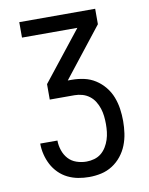

<svg xmlns="http://www.w3.org/2000/svg" viewBox="-83 -796 666 857"><g transform="rotate(-10 250.0 -367.5)"><path d="M252 0Q227 0 202.5 -4.5Q178 -9 155.5 -20Q133 -31 115 -49Q97 -67 85.5 -89Q74 -111 68 -135.5Q62 -160 62 -185H140Q140 -163 147.5 -140.5Q155 -118 170 -101.5Q185 -85 207 -77.5Q229 -70 252 -70Q270 -70 287.5 -75Q305 -80 318.5 -91Q332 -102 341.5 -117.5Q351 -133 356.5 -150Q362 -167 364 -184.5Q366 -202 366 -220Q366 -238 364 -256Q362 -274 356.5 -291Q351 -308 341.5 -323.5Q332 -339 317.5 -350Q303 -361 285.5 -366Q268 -371 250 -371H138V-441L315 -665H64V-735H408V-665L232 -441H250Q278 -441 305.5 -435Q333 -429 356.5 -414Q380 -399 398 -377Q416 -355 426 -329Q436 -303 440 -275.5Q444 -248 444 -220Q444 -192 440 -164.5Q436 -137 426 -111.5Q416 -86 398.5 -64Q381 -42 357.5 -27Q334 -12 307 -6Q280 0 252 0Z"/></g></svg>

Font: Iosevka Term SS14
Style: Regular
Weight: 400
Monospace: yes
Designer: Belleve Invis
Foundry: Belleve Invis
Version: Version 24.1.1; ttfautohint (v1.8.4)